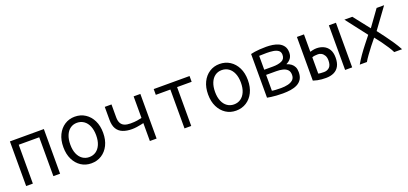

<svg xmlns="http://www.w3.org/2000/svg" viewBox="17 -1307 4447 2094"><g transform="rotate(-20 2240.0 -260.5)"><path d="M83 0V-518H477V0H399V-451H161V0Z M838 11Q772 11 720.5 -22.5Q669 -56 639 -116.5Q609 -177 609 -259Q609 -341 638.5 -401.5Q668 -462 720 -496Q772 -530 838 -530Q906 -530 958.5 -496Q1011 -462 1041 -401.5Q1071 -341 1071 -259Q1071 -177 1041 -116.5Q1011 -56 958.5 -22.5Q906 11 838 11ZM839 -61Q884 -61 918 -84.5Q952 -108 971 -152.5Q990 -197 990 -259Q990 -321 971 -366Q952 -411 917.5 -435Q883 -459 838 -459Q794 -459 760.5 -435Q727 -411 708.5 -366Q690 -321 690 -259Q690 -197 709 -152.5Q728 -108 762 -84.5Q796 -61 839 -61Z M1519 0V-208Q1510 -206 1487.5 -201Q1465 -196 1436.5 -192Q1408 -188 1381 -188Q1321 -188 1276.5 -205.5Q1232 -223 1208 -262.5Q1184 -302 1184 -369V-518H1262V-369Q1262 -327 1276 -301Q1290 -275 1318 -263.5Q1346 -252 1387 -252Q1434 -252 1464.5 -257Q1495 -262 1519 -268V-518H1597V0Z M1921 0V-451H1752V-518H2168V-451H1999V0Z M2518 11Q2452 11 2400.5 -22.5Q2349 -56 2319 -116.5Q2289 -177 2289 -259Q2289 -341 2318.5 -401.5Q2348 -462 2400 -496Q2452 -530 2518 -530Q2586 -530 2638.5 -496Q2691 -462 2721 -401.5Q2751 -341 2751 -259Q2751 -177 2721 -116.5Q2691 -56 2638.5 -22.5Q2586 11 2518 11ZM2519 -61Q2564 -61 2598 -84.5Q2632 -108 2651 -152.5Q2670 -197 2670 -259Q2670 -321 2651 -366Q2632 -411 2597.5 -435Q2563 -459 2518 -459Q2474 -459 2440.5 -435Q2407 -411 2388.5 -366Q2370 -321 2370 -259Q2370 -197 2389 -152.5Q2408 -108 2442 -84.5Q2476 -61 2519 -61Z M3061 9Q3020 9 2986 6.5Q2952 4 2926 0.5Q2900 -3 2881 -7V-514Q2900 -519 2926 -523Q2952 -527 2986 -529.5Q3020 -532 3061 -532Q3097 -532 3135 -526.5Q3173 -521 3205.5 -505.5Q3238 -490 3258 -461.5Q3278 -433 3278 -387Q3278 -348 3258.5 -321Q3239 -294 3204 -278Q3236 -268 3257.5 -251.5Q3279 -235 3290.5 -211Q3302 -187 3302 -152Q3302 -102 3282.5 -70.5Q3263 -39 3229 -21.5Q3195 -4 3151.5 2.5Q3108 9 3061 9ZM3062 -53Q3105 -53 3141.5 -61.5Q3178 -70 3200.5 -90.5Q3223 -111 3223 -148Q3223 -187 3202.5 -207.5Q3182 -228 3148.5 -236Q3115 -244 3074 -244H2957V-60Q2968 -57 2999.5 -55Q3031 -53 3062 -53ZM2957 -304H3059Q3119 -304 3159.5 -322Q3200 -340 3200 -389Q3200 -424 3176.5 -440.5Q3153 -457 3117.5 -462Q3082 -467 3045 -467Q3019 -467 2997 -466Q2975 -465 2957 -465Z M3561 11Q3535 11 3510.5 9Q3486 7 3462.5 2Q3439 -3 3414 -11V-518H3496V-316Q3506 -319 3528 -324Q3550 -329 3572 -329Q3615 -329 3652 -312Q3689 -295 3711.5 -258.5Q3734 -222 3734 -163Q3734 -103 3713 -64.5Q3692 -26 3653 -7.5Q3614 11 3561 11ZM3562 -57Q3600 -57 3625 -81Q3650 -105 3650 -160Q3650 -196 3636.5 -218.5Q3623 -241 3603.5 -251.5Q3584 -262 3566 -262Q3546 -262 3528 -260Q3510 -258 3496 -252V-63Q3503 -60 3525 -58.5Q3547 -57 3562 -57ZM3785 0V-518H3867V0Z M3955 0Q3981 -46 4014 -93Q4047 -140 4083 -185.5Q4119 -231 4153 -274L3965 -518H4057L4204 -331L4339 -518H4426L4253 -281Q4287 -237 4321 -191Q4355 -145 4387.5 -97Q4420 -49 4446 0H4355Q4342 -28 4317 -66.5Q4292 -105 4262 -146.5Q4232 -188 4203 -223Q4174 -189 4141.5 -147Q4109 -105 4081 -66Q4053 -27 4038 0Z"/></g></svg>

Font: Ubuntu Sans Mono
Style: Regular
Weight: 400
Monospace: yes
Designer: Dalton Maag Ltd
Foundry: Dalton Maag Ltd
Version: Version 1.006